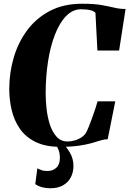

<svg xmlns="http://www.w3.org/2000/svg" viewBox="-20 -773 691 1026"><path d="M302 11.5Q221.5 11.5 168.8 -15Q116 -41.5 85.5 -86Q55 -130.5 42.2 -185.5Q29.5 -240.5 29.5 -298Q29.5 -383 53 -464Q76.5 -545 124.5 -610.2Q172.5 -675.5 245.8 -714.2Q319 -753 418 -753Q483 -753 522.5 -746Q562 -739 590.8 -732Q619.5 -725 651 -725L616.5 -503H500.5L490 -705Q482 -713 469.5 -716.8Q457 -720.5 442.5 -722Q428 -723.5 413.5 -723.5Q368.5 -723.5 333.2 -687.2Q298 -651 273.5 -587.8Q249 -524.5 236.5 -443.5Q224 -362.5 224 -273Q224 -236.5 228.8 -192.5Q233.5 -148.5 246.2 -108.5Q259 -68.5 282 -42.8Q305 -17 341 -17Q361 -17 381.5 -23.2Q402 -29.5 418.5 -41.2Q435 -53 442.5 -69.5Q447 -77 455.2 -97.8Q463.5 -118.5 472.8 -144.2Q482 -170 490 -193.8Q498 -217.5 501.5 -231.5H596L555.5 -29Q539 -29 519 -23Q499 -17 471 -8.8Q443 -0.5 402 5.5Q361 11.5 302 11.5ZM291 -17 308.5 -15Q332.5 8 352.5 41Q372.5 74 372.5 113.5Q372.5 148 358.2 175Q344 202 316.5 217.5Q289 233 249 233Q225.5 233 205 227.5Q184.5 222 168.5 211L179.5 126.5Q191.5 133 205.2 137.2Q219 141.5 239 140.5Q265 139 282.5 122Q300 105 300 70Q300 40.5 288.5 18.2Q277 -4 267.5 -15Z"/></svg>

Font: Merriweather 144pt Black
Style: Italic
Weight: 900
Italic angle: -7.8°
Version: Version 2.101